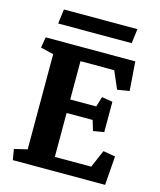

<svg xmlns="http://www.w3.org/2000/svg" viewBox="-121 -911 830 998"><g transform="rotate(15 293.5 -412.5)"><path d="M250.5 -309.1V-72.8H446.3L486.8 -167L552.2 -155.8L540.5 0H43.9L34.2 -57.6L104 -74.2V-586.4L34.2 -603L43.9 -660.6H525.9L537.6 -504.4L472.7 -493.7L432.1 -587.9H250.5V-381.8H390.6L407.2 -436.5L465.3 -426.8V-263.7L407.2 -253.9L390.6 -309.1ZM97.7 -825.2H493.2L483.4 -747.1H87.9Z"/></g></svg>

Font: Noticia Text
Style: Bold
Weight: 700
Designer: JM Sole
Foundry: JM Sole
Version: Version 1.003